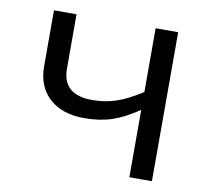

<svg xmlns="http://www.w3.org/2000/svg" viewBox="-65 -607 738 679"><g transform="rotate(10 304.0 -267.5)"><path d="M157 -535V-340Q157 -246 264 -246Q309 -246 349.5 -259.5Q390 -273 441 -306V-535H522V0H441V-242Q390 -207 346 -192.5Q302 -178 247 -178Q167 -178 121.5 -220Q76 -262 76 -334V-535Z"/></g></svg>

Font: Stephens Clock
Style: Regular
Weight: 400
Designer: Peter Wiegel (catfonts.de) with slight modifications by DT1.org
Version: Version 0.9.1